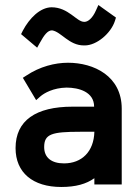

<svg xmlns="http://www.w3.org/2000/svg" viewBox="-20 -735 557 765"><path d="M188 -614C224 -608 255 -554 314 -554H318C365 -554 422 -602 438 -652L442 -665L372 -715L363 -695C348 -660 329 -648 317 -648H315C285 -648 253 -706 185 -706C139 -705 97 -662 71 -613L64 -599L128 -545L138 -563C156 -596 170 -614 187 -614ZM356 -210C354 -131 306 -84 235 -84C185 -84 156 -107 156 -149C156 -201 186 -210 299 -210ZM465 -302C465 -432 354 -485 251 -485C199 -485 139 -470 85 -434L71 -425L124 -336L141 -351C156 -364 192 -385 245 -386C294 -386 355 -369 355 -310H269C123 -310 42 -255 42 -145C42 -47 111 10 224 10C282 10 324 -2 356 -25V0H465Z"/></svg>

Font: Mint Spirit No2
Style: Bold
Weight: 700
Designer: HARENDAL Hirwen
Foundry: Arkandis Digital Foundry.
Version: Version 1.004;FFEdit